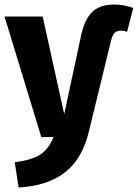

<svg xmlns="http://www.w3.org/2000/svg" viewBox="-26 -604 607 846"><path d="M39 111Q115 101 151.5 77Q188 53 210 0H156L-6 -531H162L257 -101L329 -437Q344 -514 378 -549Q412 -584 478 -584Q521 -584 561 -569L534 -464Q521 -469 507 -469Q490 -469 480 -460Q470 -451 464 -428L366 -26Q337 96 260.5 155.5Q184 215 56 222Z"/></svg>

Font: FiraGOUPP
Style: Bold
Weight: 700
Designer: bBox Type
Foundry: bBox Type GmbH
Version: Version 1.001